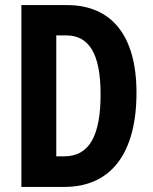

<svg xmlns="http://www.w3.org/2000/svg" viewBox="-20 -734 599 754"><path d="M516 -370C516 -593 419 -714 243 -714H64V0H233C415 0 516 -131 516 -370ZM375 -364C375 -199 330 -120 231 -120H201V-595H240C329 -595 375 -524 375 -364Z"/></svg>

Font: Noto Sans Georgian ExtraCondensed Bold
Style: Regular
Weight: 700
Width: 2
Designer: Monotype Design Team, Akaki Razmadze
Foundry: Google LLC
Version: Version 2.005